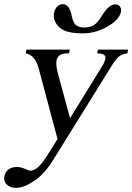

<svg xmlns="http://www.w3.org/2000/svg" viewBox="-50 -685 635 921"><path d="M210 -626Q214 -644 225.5 -654.5Q237 -665 252 -665Q284 -665 295 -604Q303 -570 319 -561.5Q335 -553 353 -553Q384 -553 402.5 -566Q421 -579 441 -613Q473 -664 503 -664Q518 -664 524.5 -655Q531 -646 531 -636Q531 -632 530 -627Q522 -590 465.5 -557.5Q409 -525 348 -525Q267 -525 237.5 -551.5Q208 -578 208 -609Q208 -617 210 -626ZM77 -447H285L281 -429H271Q228 -429 221 -395Q220 -389 220 -381Q220 -365 225 -343L286 -118L436 -361Q452 -385 455 -402Q456 -405 456 -408Q456 -429 416 -429L420 -447H565L561 -429Q535 -426 519.5 -413Q504 -400 481 -362L204 84Q164 149 114.5 182.5Q65 216 27 216Q0 216 -15 202.5Q-30 189 -30 171Q-30 166 -29 161Q-19 116 32 116Q48 116 70 125Q89 134 95 134Q132 134 177 60L226 -18L136 -355Q119 -421 73 -429Z"/></svg>

Font: New Athena Unicode
Style: Italic
Weight: 400
Designer: J. Rusten 1997; rev. by R. Hancock 2001, 2002, rev. by D. Mastronarde 2002-2019
Foundry: Society for Classical Studies (formerly American Philological Association)
Version: Version 5.008